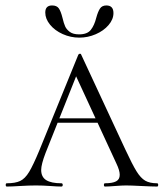

<svg xmlns="http://www.w3.org/2000/svg" viewBox="-20 -684 600 704"><path d="M191 -250H373L380 -234H175ZM556 0Q538 0 498 -2Q460 -4 442 -4Q428 -4 402 -2Q378 0 365 0Q361 0 361 -6Q361 -12 365 -12Q392 -12 405.5 -19Q419 -26 419 -43Q419 -59 407 -84L249 -426L271 -434L147 -123Q131 -81 131 -61Q131 -35 149.5 -23.5Q168 -12 205 -12Q210 -12 210 -6Q210 0 205 0Q190 0 164 -2Q136 -4 112 -4Q87 -4 53 -2Q23 0 5 0Q1 0 1 -6Q1 -12 5 -12Q36 -12 54 -20.5Q72 -29 87 -54Q102 -79 124 -132L267 -483Q269 -487 273 -487Q277 -487 278 -483L439 -137Q465 -81 480.5 -56Q496 -31 512.5 -21.5Q529 -12 556 -12Q560 -12 560 -6Q560 0 556 0ZM333 -619Q339 -641 346.5 -652.5Q354 -664 370 -664Q396 -664 396 -636Q396 -613 378 -592Q360 -571 331 -558.5Q302 -546 271 -546Q239 -546 210 -559Q181 -572 163.5 -593.5Q146 -615 146 -638Q146 -664 171 -664Q188 -664 195.5 -653.5Q203 -643 209 -619Q214 -598 219 -587Q224 -576 236 -567Q248 -558 270 -558Q300 -558 313 -574.5Q326 -591 333 -619Z"/></svg>

Font: Cormorant Unicase Light
Style: Regular
Weight: 300
Designer: Christian Thalmann (Catharsis Fonts)
Foundry: Catharsis Fonts
Version: Version 4.000